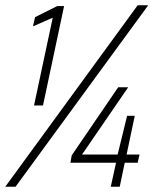

<svg xmlns="http://www.w3.org/2000/svg" viewBox="-31 -708 602 728"><path d="M98 -308 169 -641 94 -608 102 -643 186 -685H212L132 -308ZM-11 0 491 -688H531L28 0ZM389 0 409 -91H236L241 -119L417 -377H455L280 -122H415L451 -269H480L449 -122H498L491 -91H442L423 0Z"/></svg>

Font: Saira SemiCondensed Thin
Style: Italic
Weight: 250
Width: 4
Italic angle: -12°
Designer: Hector Gatti with collaboration of the Omnibus-Type team
Foundry: Omnibus-Type
Version: Version 1.101